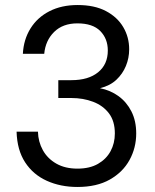

<svg xmlns="http://www.w3.org/2000/svg" viewBox="-20 -732 618 764"><path d="M288 12Q221 12 166.5 -12.5Q112 -37 80 -86Q48 -135 46 -208H131Q132 -168 150.5 -134.5Q169 -101 204 -81Q239 -61 288 -61Q337 -61 370 -80Q403 -99 420 -130.5Q437 -162 437 -201Q437 -250 413.5 -281Q390 -312 350.5 -327Q311 -342 264 -342H212V-413H264Q332 -413 370.5 -444.5Q409 -476 409 -531Q409 -578 379 -608.5Q349 -639 288 -639Q230 -639 195.5 -605Q161 -571 156 -518H71Q74 -575 101.5 -619Q129 -663 177 -687.5Q225 -712 289 -712Q356 -712 401.5 -688Q447 -664 470.5 -624Q494 -584 494 -536Q494 -501 481 -469.5Q468 -438 443 -414.5Q418 -391 378 -381Q419 -373 451.5 -349.5Q484 -326 503 -288.5Q522 -251 522 -201Q522 -144 495.5 -95.5Q469 -47 417 -17.5Q365 12 288 12Z"/></svg>

Font: DM Sans 28pt
Style: Regular
Weight: 400
Version: Version 4.004;gftools[0.9.30]